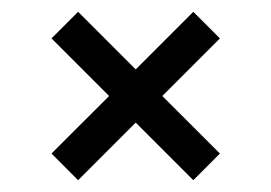

<svg xmlns="http://www.w3.org/2000/svg" viewBox="-20 -411 458 324"><path d="M253.9 -249 351.1 -151.9 306.2 -106.9 209 -204.1 111.8 -106.9 66.9 -151.9 164.1 -249 66.9 -346.2 111.8 -391.1 209 -293.9 306.2 -391.1 351.1 -346.2Z"/></svg>

Font: Pfennig
Style: Bold
Weight: 700
Version: Version 20120410 ; ttfautohint (v0.8)